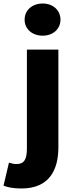

<svg xmlns="http://www.w3.org/2000/svg" viewBox="-80 -851 422 1092"><path d="M42 221C202 221 252 113 252 -13V-569H73V-7C73 55 58 82 14 82C0 82 -14 79 -29 74L-60 205C-36 214 -7 221 42 221ZM163 -648C221 -648 264 -686 264 -739C264 -793 221 -831 163 -831C103 -831 60 -793 60 -739C60 -686 103 -648 163 -648Z"/></svg>

Font: Noto Sans CJK JP Black
Style: Regular
Weight: 900
Designer: Ryoko NISHIZUKA (kana & ideographs); Paul D. Hunt (Latin, Greek & Cyrillic); Wenlong ZHANG (bopomofo); Sandoll Communica
Foundry: Adobe Systems Incorporated
Version: Version 1.004;PS 1.004;hotconv 1.0.82;makeotf.lib2.5.63406